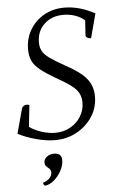

<svg xmlns="http://www.w3.org/2000/svg" viewBox="-60 -697 618 976"><g transform="rotate(-5 249.5 -208.5)"><path d="M200 12Q157 12 105 -2Q53 -16 13 -37L48 -166Q57 -180 72 -180Q82 -180 86 -177L74 -67Q100 -48 136.5 -36.5Q173 -25 206 -25Q247 -25 281.5 -44Q316 -63 336 -95.5Q356 -128 356 -166Q356 -192 346 -212.5Q336 -233 309.5 -253.5Q283 -274 235 -301Q183 -331 154.5 -354Q126 -377 115 -401.5Q104 -426 104 -460Q104 -515 130.5 -559.5Q157 -604 202.5 -629.5Q248 -655 306 -655Q382 -655 461 -612L428 -488Q417 -488 409 -493Q401 -498 401 -504L406 -581Q387 -599 358 -609Q329 -619 298 -619Q238 -619 200 -583Q162 -547 162 -490Q162 -465 171.5 -446.5Q181 -428 208 -408.5Q235 -389 287 -360Q362 -320 392 -282Q422 -244 422 -192Q422 -135 392 -89Q362 -43 312 -15.5Q262 12 200 12ZM130 238Q121 233 121 222Q142 216 154.5 203Q167 190 167 174Q167 161 159.5 154.5Q152 148 144.5 141Q137 134 137 121Q137 103 152.5 91.5Q168 80 189 80Q228 80 228 116Q228 143 213 170.5Q198 198 175.5 217Q153 236 130 238Z"/></g></svg>

Font: Petrona Light
Style: Italic
Weight: 300
Italic angle: -9°
Designer: Ringo R. Seeber
Foundry: Ringo R. Seeber
Version: Version 2.001; ttfautohint (v1.8.3)